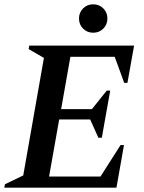

<svg xmlns="http://www.w3.org/2000/svg" viewBox="-27 -872 669 892"><path d="M-7 0 -4 -16 81 -57 177 -603 106 -644 109 -660H596L565 -487H550L506 -608H300L257 -365H400L469 -451H485L446 -232H430L392 -317H248L201 -52H440L533 -198H549L514 0ZM406 -720Q378 -720 359 -739Q340 -758 340 -786Q340 -814 359 -833Q378 -852 406 -852Q434 -852 453 -833Q472 -814 472 -786Q472 -758 453 -739Q434 -720 406 -720Z"/></svg>

Font: Spectral SemiBold
Style: Italic
Weight: 600
Italic angle: -10°
Designer: Jean-Baptiste Levee
Foundry: Production Type
Version: Version 2.001